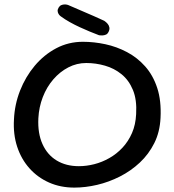

<svg xmlns="http://www.w3.org/2000/svg" viewBox="-20 -846 793 873"><path d="M318 7Q255 7 203.1 -16Q151.2 -39 114.1 -80.5Q76.9 -122 58.2 -178.5Q39.5 -235 43.5 -303Q46.5 -371 71.2 -434Q96 -497 137.9 -547Q179.9 -597 235.6 -626.5Q291.4 -656 357 -656Q407.4 -656 459.1 -644.9Q510.8 -633.8 557.4 -609.1Q604.1 -584.5 640 -544.2Q675.9 -503.9 694.9 -446Q713.9 -388.1 709.9 -310Q706.9 -246 681.7 -195.5Q656.5 -145 616 -107Q575.5 -69 525.3 -43.5Q475.1 -18 421.8 -5.5Q368.4 7 318 7ZM338.4 -90.4Q373.1 -90.4 408.8 -99.5Q444.5 -108.6 477.4 -127.4Q510.4 -146.1 537 -174.6Q563.6 -203.1 580.2 -241.2Q596.8 -279.4 599 -327.2Q602.9 -392.4 584.4 -437Q565.9 -481.6 532.6 -508.5Q499.4 -535.4 457.5 -547.4Q415.6 -559.5 372.1 -559.5Q329 -559.5 290.7 -539.6Q252.4 -519.8 222.4 -485.1Q192.4 -450.4 174.7 -404.8Q157 -359.1 154.4 -308Q151.1 -239.6 173.2 -190.8Q195.2 -141.9 237.9 -116.1Q280.6 -90.4 338.4 -90.4ZM430 -685.9Q410 -693.5 387.6 -702.7Q365.1 -711.9 342.2 -722.6Q319.2 -733.2 297.1 -745.6Q275 -757.9 255.9 -772Q255.9 -772 252.4 -775Q249 -778 245.9 -783.3Q242.8 -788.6 242.1 -795.8Q241.5 -803 246.8 -811.8Q251.6 -819.8 259 -822.8Q266.4 -825.8 273.4 -825.8Q280.5 -825.9 285.2 -824.6Q290 -823.2 290 -823.2Q325.6 -807.4 365.3 -790.7Q405 -774 454 -751.4Q454 -751.4 459 -747.7Q464 -744 469.7 -737.4Q475.4 -730.9 477.3 -721.3Q479.2 -711.8 473.1 -700Q469.2 -692 462.1 -688.8Q454.9 -685.6 447.7 -685.1Q440.5 -684.5 435.2 -685.2Q430 -685.9 430 -685.9Z"/></svg>

Font: Sour Gummy Black
Style: Regular
Weight: 900
Version: Version 1.000